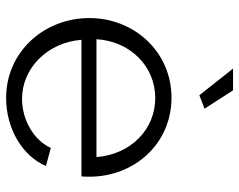

<svg xmlns="http://www.w3.org/2000/svg" viewBox="-97 -674 781 627"><g transform="rotate(90 293.5 -360.5)"><path d="M204 -731 291 -621 335 -638 275 -731ZM300 10C401 10 490 -44 522 -120L463 -136C438 -80 371 -42 303 -42C203 -42 119 -124 110 -236H556C557 -241 557 -252 557 -263C557 -406 452 -530 299 -530C149 -530 39 -408 39 -262C39 -114 149 10 300 10ZM108 -285C115 -397 198 -477 300 -477C402 -477 484 -398 493 -285Z"/></g></svg>

Font: FIGSv2-sans-serif
Style: Regular
Weight: 400
Designer: Matt McInerney, Pablo Impallari, Rodrigo Fuenzalida,Mirko Velimirovic
Foundry: Matt McInerney, Pablo Impallari, Rodrigo Fuenzalida
Version: Version 4.021;hotconv 1.0.109;makeotfexe 2.5.65596